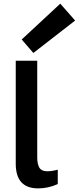

<svg xmlns="http://www.w3.org/2000/svg" viewBox="-20 -1020 431 1051"><path d="M66.2 0ZM183.8 -158.8V-687.5H66.2V-123.8Q66.2 11.2 188.8 11.2Q245 11.2 296.2 -12.5V-91.2Q263.8 -82.5 238.8 -82.5Q207.5 -82.5 195.6 -101.9Q183.8 -121.2 183.8 -158.8ZM162.5 -730 391.2 -907.5 310 -1000 98.8 -803.8Z"/></svg>

Font: Cambay
Style: Bold
Weight: 700
Designer: Pooja Saxena
Foundry: Pooja Saxena
Version: Version 1.096;PS 001.096;hotconv 1.0.70;makeotf.lib2.5.58329